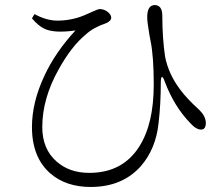

<svg xmlns="http://www.w3.org/2000/svg" viewBox="-20 -723 887 763"><path d="M340 20C425 20 491 -8 540 -63C579 -108 603 -165 610 -233C616 -283 619 -337 619 -395C619 -423 626 -425 635 -398C660 -332 694 -277 736 -234C751 -217 766 -208 779 -208C792 -208 798 -217 798 -236C797 -253 789 -269 774 -284L771 -287C738 -317 713 -344 696 -367C665 -408 645 -452 636 -498C629 -546 625 -600 625 -661C625 -688 615 -702 596 -703C575 -703 565 -687 565 -654C565 -641 568 -618 574 -583C576 -573 577 -566 578 -562C587 -518 591 -460 591 -388C591 -283 572 -201 533 -140C489 -71 423 -36 335 -36C282 -36 239 -51 205 -81C167 -114 148 -160 148 -218C148 -294 170 -371 214 -449C247 -508 282 -554 321 -586C340 -604 367 -619 402 -631C415 -637 422 -644 422 -653C422 -668 400 -687 377 -687C372 -687 364 -684 353 -679C344 -675 335 -671 328 -668C290 -650 250 -641 208 -641C179 -641 148 -650 117 -667L107 -650C124 -630 141 -616 156 -609C183 -596 224 -594 280 -602C227 -545 186 -485 157 -423C124 -353 107 -285 107 -218C107 -137 132 -75 181 -33C222 2 275 20 340 20Z"/></svg>

Font: AllPunType Light
Style: Regular
Weight: 300
Version: 1.0